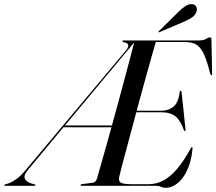

<svg xmlns="http://www.w3.org/2000/svg" viewBox="-90 -895 1042 925"><path d="M573.5 -700 570.5 -687.5H554L44.5 -76.5Q22.5 -49.5 29.8 -34Q37 -18.5 61 -11L77.5 -6.5Q80 -5.5 80.8 -5Q81.5 -4.5 81 -3Q80.5 -2 79.5 -1Q78.5 0 77 0H-67Q-68.5 0 -69.2 -1Q-70 -2 -69.5 -3Q-69 -4.5 -67.5 -5.2Q-66 -6 -65 -6.5L-49 -11.5Q-32.5 -17 -10.8 -32.5Q11 -48 35 -77.5L518 -653.5Q530.5 -669 527.8 -678.8Q525 -688.5 507 -691Q502 -692.5 500.5 -694.2Q499 -696 499.5 -697Q500 -698.5 501.2 -699.2Q502.5 -700 504.5 -700ZM215 -290.5H462L460 -282H209.5ZM542 -361.5H689Q721 -361.5 745.5 -381Q770 -400.5 775.5 -452Q776 -454.5 777 -456Q778 -457.5 780 -457.5Q782 -457.5 783.2 -456Q784.5 -454.5 785 -450L803.5 -274Q804 -268 803.8 -266Q803.5 -264 801.5 -263.5Q800 -263 798.8 -263.8Q797.5 -264.5 796 -268Q780 -314 755.8 -334Q731.5 -354 687.5 -354H539.5ZM661.5 0H303Q300.5 0 299.2 -1Q298 -2 298 -3.5Q298.5 -5.5 300 -6.8Q301.5 -8 305.5 -8L351.5 -14Q362.5 -15 368.2 -19.8Q374 -24.5 377 -34Q386 -65.5 398.5 -109.2Q411 -153 425.5 -204.5Q440 -256 455.2 -311.8Q470.5 -367.5 485.5 -423Q500.5 -478.5 514.2 -530Q528 -581.5 539.5 -625Q551 -668.5 559 -700H863.5Q890 -700 902.5 -707.5Q915 -715 922 -715Q925 -715 926.8 -713Q928.5 -711 928.5 -706L932 -542.5Q932.5 -538 932 -535.5Q931.5 -533 929 -533Q927 -533 925.5 -534.8Q924 -536.5 922.5 -540.5Q907 -604 891 -636.8Q875 -669.5 854.2 -681Q833.5 -692.5 802.5 -692.5H660.5Q651.5 -662 639.2 -618.2Q627 -574.5 612.5 -522.5Q598 -470.5 582.8 -414.5Q567.5 -358.5 553 -303.5Q538.5 -248.5 525 -199Q511.5 -149.5 501.2 -110Q491 -70.5 485 -46Q481.5 -32 484.8 -23.5Q488 -15 502.5 -11.2Q517 -7.5 546.5 -7.5H625Q662.5 -7.5 696.2 -25Q730 -42.5 762.5 -80.5Q795 -118.5 829 -180.5Q832.5 -186.5 835 -186.5Q836.5 -186.5 837.2 -184.5Q838 -182.5 837.5 -179.5Q834 -136.5 822.2 -101.8Q810.5 -67 792.8 -42Q775 -17 753 -3.5Q731 10 707.5 10Q695.5 10 685.5 5Q675.5 0 661.5 0ZM770 -838Q788.5 -856.5 804.2 -866.2Q820 -876 834 -875Q849.5 -874 855 -863Q860.5 -852 857 -840.5Q851 -821 833.2 -809.8Q815.5 -798.5 795 -790L679.5 -740.5Q678 -740 676.2 -739.5Q674.5 -739 673.5 -740.5Q673 -741.5 674 -743.2Q675 -745 676.5 -746Z"/></svg>

Font: Fraunces 120pt
Style: Italic
Weight: 400
Italic angle: -16°
Version: Version 1.000;[b76b70a41]